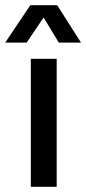

<svg xmlns="http://www.w3.org/2000/svg" viewBox="-55 -715 330 735"><path d="M164 -695 255 -552H170L112 -648L47 -552H-35L61 -695ZM162 0H63V-490H162Z"/></svg>

Font: Gemunu Libre SemiBold
Style: Regular
Weight: 600
Designer: Puspanada Ekanayake, Sola Matas, Pathum Egodawatta, Kosala Senevirathne
Foundry: mooniak
Version: Version 1.100